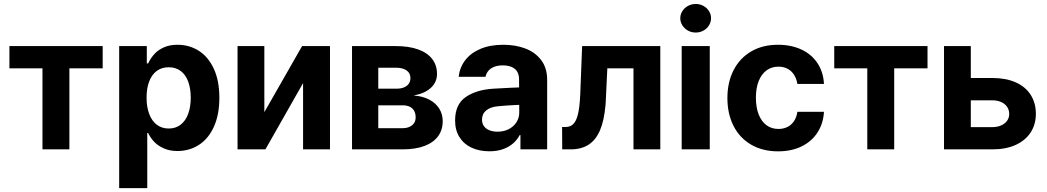

<svg xmlns="http://www.w3.org/2000/svg" viewBox="-20 -767 5375 986"><path d="M28.4 -530.3H507.3V-416.1H336.3V0H198.1V-416.1H28.4Z M592 -530.3H733.9V-441.3H740.9L743.8 -447.4Q756.4 -472.1 775 -491.8Q793.6 -511.6 822.8 -524.3Q852.1 -537.1 891.5 -537.1Q951.8 -537.1 1000.6 -506.4Q1049.3 -475.7 1077.9 -414.2Q1106.5 -352.8 1106.5 -264.8Q1106.5 -178.9 1078.8 -116.9Q1051 -55 1001.9 -23.2Q952.9 8.5 891.3 8.5Q851.9 8.5 822 -4.7Q792.1 -17.9 773.5 -37Q754.9 -56.2 741.9 -81.3L740.9 -84.4H736.3V199.2H592ZM846.4 -107Q882.6 -107 908.1 -127Q933.6 -147 946.6 -182.8Q959.5 -218.5 959.5 -265.6Q959.5 -312.3 946.6 -347.6Q933.6 -382.9 908.3 -402.3Q883 -421.6 846.4 -421.6Q810.3 -421.6 784.9 -402.7Q759.5 -383.8 746.1 -348.7Q732.7 -313.6 732.7 -265.6Q732.7 -218.2 746.1 -182.2Q759.5 -146.2 785.1 -126.6Q810.7 -107 846.4 -107Z M1531.3 -530.3H1674.6V0H1536.4V-340.3L1343.1 0H1199.9V-530.3H1337.5V-191Z M1787.8 -530.3H2012.9Q2078.8 -530.3 2126.1 -513.7Q2173.3 -497.2 2198.8 -465Q2224.2 -432.7 2224.2 -387.4Q2224.2 -344.9 2192.7 -315.9Q2161.2 -286.9 2104 -276.5Q2150.6 -273.3 2184.2 -255.6Q2217.8 -237.9 2235.7 -209.2Q2253.5 -180.4 2253.5 -144.8Q2253.5 -99.9 2229.8 -67.4Q2206 -34.9 2159.8 -17.4Q2113.7 0 2047.8 0H1787.8ZM2114.5 -164.3Q2114.5 -183.9 2106.8 -197.9Q2099 -211.8 2084 -219Q2068.9 -226.2 2047.8 -226.2H1922.6V-108.8H2047.8Q2068.5 -108.8 2083.5 -115.9Q2098.6 -122.9 2106.6 -135.2Q2114.5 -147.4 2114.5 -164.3ZM2087.7 -366.2Q2087.7 -391.6 2067.8 -405.4Q2047.9 -419.3 2012.9 -419.3H1922.6V-311.5H2016.2Q2038.5 -311.5 2054.8 -318.3Q2071 -325.1 2079.4 -337.2Q2087.7 -349.4 2087.7 -366.2Z M2584.5 -225.3 2537.7 -221.4Q2499.2 -218 2477.2 -200.2Q2455.3 -182.4 2455.3 -152.6Q2455.3 -133 2465.3 -119.1Q2475.3 -105.2 2493.5 -98Q2511.7 -90.7 2534.6 -90.7Q2567.2 -90.7 2592.7 -103.8Q2618.1 -116.9 2632.4 -139.5Q2646.6 -162.1 2646.6 -189.6L2645.5 -360.7Q2645.5 -383.3 2635.9 -399.2Q2626.4 -415.1 2607.2 -423.2Q2588.1 -431.3 2561.3 -431.3Q2525.1 -431.3 2502.1 -415.9Q2479.1 -400.5 2473.2 -372.7H2335.5Q2340.3 -419.5 2368.4 -456.9Q2396.5 -494.3 2446.5 -515.7Q2496.6 -537.1 2564.7 -537.1Q2626.6 -537.1 2677.2 -518.2Q2727.8 -499.3 2758.8 -458.9Q2789.9 -418.5 2789.9 -357.3V0H2652.7V-73.4H2648.8Q2635.7 -48.4 2614.3 -30Q2592.9 -11.5 2562.7 -0.8Q2532.5 9.9 2493.4 9.9Q2442 9.9 2402.4 -8.2Q2362.8 -26.4 2340 -62.1Q2317.1 -97.8 2317.1 -148.2Q2317.1 -231.2 2371.8 -268.7Q2426.5 -306.3 2514.1 -311.6Q2528.9 -313.1 2604.6 -316.4L2652.5 -318.3L2653.5 -229Q2633.6 -228.4 2584.5 -225.3Z M2866.6 -114.7H2884Q2908.7 -114.7 2924.1 -130Q2939.5 -145.3 2948 -180.2Q2956.6 -215.2 2959.4 -275.6Q2959.9 -280.8 2960.1 -285.8Q2960.3 -290.7 2960.3 -295.9L2969.5 -530.3H3370.9V0H3233.2V-416.1H3098.9L3091.1 -253Q3091.1 -247.2 3090.6 -240.8Q3090.2 -234.5 3089.6 -228.1Q3082.6 -147.8 3061.3 -98Q3039.9 -48.2 3002.8 -24.1Q2965.6 0 2910.9 0H2867.2Z M3480.7 -530.3H3624.9V0H3480.7ZM3473.5 -673.3Q3473.5 -693.3 3484.4 -710.2Q3495.2 -727 3513.3 -736.8Q3531.4 -746.6 3552.6 -746.6Q3574.1 -746.6 3592.2 -736.8Q3610.3 -727 3620.9 -710.2Q3631.5 -693.3 3631.5 -673.3Q3631.5 -653.7 3620.9 -636.6Q3610.3 -619.5 3592.2 -609.7Q3574.1 -599.9 3552.6 -599.9Q3531.4 -599.9 3513.3 -609.7Q3495.2 -619.5 3484.4 -636.6Q3473.5 -653.7 3473.5 -673.3Z M3715.5 -263.2Q3715.5 -344.4 3747.1 -406.4Q3778.8 -468.3 3837.4 -502.7Q3896 -537.1 3975.1 -537.1Q4043.3 -537.1 4095.9 -512.5Q4148.5 -487.8 4178.5 -442Q4208.5 -396.2 4211.4 -335.8H4074.9Q4070.7 -362.3 4058 -382.5Q4045.3 -402.7 4024.9 -413.7Q4004.6 -424.7 3977.6 -424.7Q3942.8 -424.7 3916.9 -405.9Q3890.9 -387 3876.4 -351.4Q3861.9 -315.8 3861.9 -265.6Q3861.9 -215 3876.2 -179Q3890.5 -143 3916.4 -123.9Q3942.4 -104.8 3977.6 -104.8Q4003.3 -104.8 4023.9 -115Q4044.5 -125.2 4057.7 -145.1Q4070.8 -165 4074.9 -192.7H4211.4Q4207.9 -132.7 4178.3 -86.8Q4148.8 -40.9 4097 -15.4Q4045.1 10.2 3975.9 10.2Q3896 10.2 3837 -24.4Q3777.9 -59 3746.7 -121Q3715.5 -183 3715.5 -263.2Z M4264.2 -530.3H4743.2V-416.1H4572.1V0H4433.9V-416.1H4264.2Z M5299.6 -182.4Q5299.6 -128.4 5273 -87.2Q5246.4 -45.9 5196.1 -22.9Q5145.8 0 5076.9 0H4827.9V-530.3H4965.5V-114.2H5076.9Q5101.6 -114.2 5121.2 -122.9Q5140.9 -131.5 5151.8 -146.8Q5162.7 -162.1 5162.7 -181.8Q5162.7 -202.5 5151.8 -218.5Q5140.9 -234.4 5121.2 -243.1Q5101.6 -251.8 5076.9 -251.8H4918.1V-366.4H5076.9Q5146.2 -366.4 5196.3 -344Q5246.4 -321.6 5273 -279.9Q5299.6 -238.3 5299.6 -182.4Z"/></svg>

Font: Pretendard JP Variable
Style: Regular
Weight: 400
Designer: Base glyphs from Inter by Rasmus Andersson; Hangul glyphs from Noto Sans CJK(Source Han Sans) by Jang Soo-young and Kang
Foundry: Kil Hyung-jin
Version: Version 1.307;Glyphs 3.2 (3192)